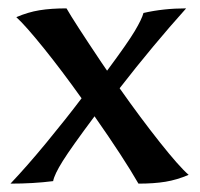

<svg xmlns="http://www.w3.org/2000/svg" viewBox="-20 -433 477 459"><path d="M175 -198Q128 -264 84.5 -318Q41 -372 19 -392Q47 -404 74.5 -408.5Q102 -413 139 -413Q156 -383 223 -283L236 -264Q285 -330 302 -358.5Q319 -387 323 -402Q371 -413 425 -413Q346 -325 266 -222Q316 -151 362 -93Q408 -35 431 -15Q403 -3 375.5 1.5Q348 6 311 6Q276 -55 206 -155Q150 -80 130 -48Q110 -16 107 0Q60 6 5 6Q44 -35 91 -92Q138 -149 175 -198Z"/></svg>

Font: Mirza
Style: Regular
Weight: 400
Designer: Arabic design by Kourosh Beigpour, Latin design by Eduardo Tunni, engineering by Lasse Fister
Version: Version 1.0010g